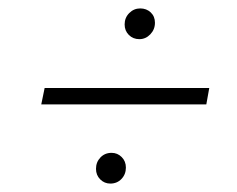

<svg xmlns="http://www.w3.org/2000/svg" viewBox="-20 -550 563 456"><path d="M276 -492Q276 -508 287 -519Q298 -530 313 -530Q328 -530 338 -520.5Q348 -511 348 -496Q348 -480 337 -468.5Q326 -457 311 -457Q296 -457 286 -467Q276 -477 276 -492ZM86 -341H477L470 -302H78ZM208 -149Q208 -165 218.5 -176Q229 -187 245 -187Q259 -187 269 -177Q279 -167 279 -152Q279 -136 268.5 -125Q258 -114 242 -114Q228 -114 218 -124Q208 -134 208 -149Z"/></svg>

Font: Montserrat Ace
Style: Light Italic
Weight: 300
Italic angle: -11.3°
Designer: Julieta Ulanovsky
Foundry: Julieta Ulanovsky
Version: Version 1